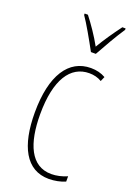

<svg xmlns="http://www.w3.org/2000/svg" viewBox="-148 -819 610 885"><g transform="rotate(20 156.5 -376.5)"><path d="M195 -606H219C245 -653 279 -713 308 -756V-763H292C258 -717 233 -681 207 -637C183 -681 149 -730 123 -763H107V-756C129 -725 168 -656 195 -606ZM212 10C239 10 270 4 292 -6V-32C267 -21 240 -15 215 -15C114 -15 73 -114 73 -257C73 -427 130 -512 222 -512C244 -512 265 -507 283 -496L293 -519C272 -531 248 -537 221 -537C113 -537 47 -440 47 -256C47 -93 99 10 212 10Z"/></g></svg>

Font: Noto Sans Sinhala ExtraCondensed Thin
Style: Regular
Weight: 100
Width: 2
Designer: Jelle Bosma - Monotype Design Team
Foundry: Monotype Imaging Inc.
Version: Version 2.006